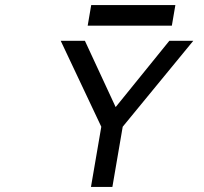

<svg xmlns="http://www.w3.org/2000/svg" viewBox="-20 -742 808 762"><path d="M342 -722 328 -640H662L676 -722ZM652 -580 439 -317 317 -580H221L382 -239L341 0H426L467 -239L747 -580Z"/></svg>

Font: Charger Monospace
Style: Regular
Weight: 400
Designer: Jasper
Foundry: Cannot Into Space Fonts
Version: Version 0.980